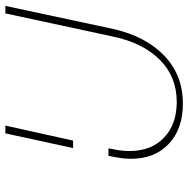

<svg xmlns="http://www.w3.org/2000/svg" viewBox="-13 -685 703 717"><g transform="rotate(-90 338.5 -326.5)"><path d="M140 -256Q133 -225 133 -195Q133 -113 183 -65.5Q233 -18 316 -18Q411 -18 474 -81.5Q537 -145 560 -254L647 -658H675L589 -256Q562 -135 489.5 -65Q417 5 310 5Q216 5 160 -47.5Q104 -100 104 -189Q104 -219 112 -257L115 -273H143ZM199 -658H228L172 -405H144Z"/></g></svg>

Font: Ysabeau Extralight
Style: Italic
Weight: 200
Italic angle: -12°
Designer: Christian Thalmann (Catharsis Fonts)
Version: Version 0.003